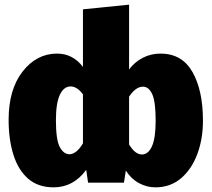

<svg xmlns="http://www.w3.org/2000/svg" viewBox="-20 -784 908 824"><path d="M647 20Q610 20 576.5 2Q543 -16 520 -52L512 0H358L350 -55Q295 20 210 20Q144 20 101.5 -16.5Q59 -53 38 -118.5Q17 -184 17 -270Q17 -400 77 -477Q137 -554 225 -554Q292 -554 336 -497V-744L534 -764V-486Q557 -517 592 -535.5Q627 -554 669 -554Q761 -554 806 -475Q851 -396 851 -266Q851 -187 826.5 -122Q802 -57 756.5 -18.5Q711 20 647 20ZM279 -122Q292 -122 307 -133.5Q322 -145 336 -169V-379Q311 -413 283 -413Q254 -413 237 -377.5Q220 -342 220 -268Q220 -184 236.5 -153Q253 -122 279 -122ZM589 -121Q616 -121 632 -156Q648 -191 648 -266Q648 -349 633 -380.5Q618 -412 594 -412Q562 -412 534 -369V-164Q560 -121 589 -121Z"/></svg>

Font: Trujillo Black
Style: Regular
Weight: 900
Designer: Fira Sans original fonts by bBox Type GmbH, Carrois Corporate GbR, & Edenspiekermann AG / Changes by Cristiano Sobral
Foundry: Fira Sans original fonts by bBox Type GmbH, Carrois Corporate GbR, & Edenspiekermann AG / Changes by Cristiano Sobral
Version: Version 4.301;July 28, 2020;FontCreator 13.0.0.2655 64-bit